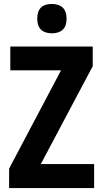

<svg xmlns="http://www.w3.org/2000/svg" viewBox="-20 -949 518 969"><path d="M242 -929C194 -929 168 -906 168 -854C168 -804 196 -781 242 -781C288 -781 316 -804 316 -854C316 -905 289 -929 242 -929ZM455 0V-121H186L448 -615V-714H32V-594H288L26 -98V0Z"/></svg>

Font: Noto Sans Georgian Condensed Bold
Style: Regular
Weight: 700
Width: 3
Designer: Monotype Design Team, Akaki Razmadze
Foundry: Google LLC
Version: Version 2.005